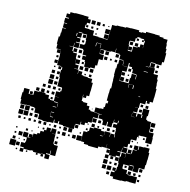

<svg xmlns="http://www.w3.org/2000/svg" viewBox="-121 -816 1088 1098"><g transform="rotate(15 422.5 -267.0)"><path d="M802 -32H807V10H806V39H803V66H771V94H741V66H739V62H715V66H739V92H713V68H680V92H683V95H710V117H717V100H735V118H718V121H737V120H775V158H737V157H718V161H690V163H642V152H623V126H642V118H627V100H645V115H649V92H652V67H648V31H654V7H678V30H679V3H652V-21H650V3H628V7H648V31H626V39H586V11H585V28H567V10H584V4H561V-19H560V3H534V7H515V18H457V14H431V4H411V-56H433V-64H441V-86H465V-92H507V-84H529V-63H530V-87H562V-63H564V-83H588V-67H591V-83H588V-111H586V-121H566V-141H586V-150H565V-165H563V-144H559V-118H533V-143H528V-119H504V-143H498V-149H474V-173H487V-175H470V-177H442V-205H470V-207H487V-220H493V-244H503V-259H494V-303H495V-332H500V-354H499V-383H498V-411H496V-451H499V-478H503V-504H527V-507H502V-531H496V-536H471V-560H469V-538H443V-534H409V-535H384V-510H385V-506H411V-476H389V-438H379V-418H354V-413H318V-439H314V-450H295V-472H314V-477H292V-503H288V-509H264V-533H288V-539H291V-563H288V-594H259V-598H238V-594H259V-568H237V-563H258V-539H237V-535H260V-507H232V-530H230V-507H208V-505H230V-482H236V-501H256V-481H237V-475H260V-448H263V-422H264V-443H288V-419H267V-412H287V-390H267V-388H293V-364H295V-382H317V-363H328V-360H355V-357H382V-336H391V-286H390V-257H375V-242H357V-257H355V-241H356V-220H365V-216H391V-202H407V-183H418V-177H442V-175H470V-147H443V-114H422V-105H407V-90H385V-104H382V-85H357V-80H354V-53H318V-54H289V-58H263V-74H257V-60H235V-76H231V-56H204V-53H168V-56H141V-84H139V-86H111V-110H105V-115H80V-117H52V-115H20V-141H16V-181H20V-207H52V-181H75V-182H80V-207H107V-210H145V-203H168V-184H179V-179H202V-205H224V-206H201V-236H224V-243H229V-262H227V-265H200V-321H196V-361H200V-377H194V-363H178V-379H192V-382H167V-420H168V-442H167V-469H166V-451H146V-471H164V-473H138V-499H134V-543H140V-567H142V-595H161V-598H143V-624H161V-627H142V-655H163V-660H145V-682H163V-694H191V-696H241V-695H270V-682H287V-660H270V-647H265V-628H293V-626H321V-599H354V-597H382V-596H408V-599H409V-628H410V-657H412V-685H438V-689H467V-690H493V-694H522V-695H570V-686H588V-689H610V-697H662V-696H691V-690H715V-685H740V-658H743V-633H748V-608H753V-554H743V-534H709V-537H683V-534H680V-508H713V-475H740V-450H745V-422H747V-397H752V-345H751V-316H734V-303H718V-316H712V-295H682V-265H660V-264H679V-238H657V-233H678V-215H684V-233H708V-215H713V-233H708V-269H744V-233H739V-212H747V-206H771V-179H774V-147H802V-119H804V-83H768V-115H743V-114H723V-104H716V-81H688V-79H685V-52H677V-30H656V-25H680V2H705V-1H686V-21H706V-3H711V-26H734V-29H714V-53H738V-33H742V-55H770V-57H802ZM295 -682H317V-660H295ZM326 -681H346V-661H326ZM360 -677H372V-665H360ZM393 -674H399V-668H393ZM588 -653V-656H570V-647H562V-625H535V-622H532V-600H535V-571H536V-566H560V-597H585V-602H597V-620H615V-602H616V-631H617V-645H611V-636H601V-646H610V-653ZM383 -628V-654H409V-628ZM282 -647V-635H270V-647ZM312 -647V-635H300V-647ZM582 -647V-635H570V-647ZM331 -646H341V-636H331ZM384 -599V-623H408V-599ZM555 -602H537V-620H555ZM567 -602V-620H585V-602ZM340 -615V-607H332V-615ZM536 -591H556V-571H536ZM267 -590H285V-572H267ZM233 -589H229V-572H233ZM380 -539V-565H354V-563H351V-543H354V-563H378V-539ZM282 -545H270V-557H282ZM708 -533V-509H684V-533ZM385 -532H407V-510H385ZM436 -511H416V-531H436ZM477 -530H495V-512H477ZM719 -528H733V-514H719ZM659 -505H679V-507H659ZM531 -502H529V-478H531ZM285 -482H267V-500H285ZM435 -482H417V-500H435ZM535 -390V-411H534V-387H589V-418H593V-444H619V-419H622V-444H619V-448H593V-470H585V-481H566V-500H561V-476H533V-475H560V-447H536V-412H557V-390ZM493 -484H479V-498H493ZM733 -484H719V-498H733ZM451 -496H461V-486H451ZM655 -477V-474H679V-477ZM568 -469H584V-453H568ZM283 -454H269V-468H283ZM555 -422H537V-440H555ZM150 -425V-437H162V-425ZM300 -437H312V-425H300ZM580 -435V-427H572V-435ZM316 -391H296V-411H316ZM346 -391H326V-411H346ZM376 -391H356V-411H376ZM165 -392H147V-410H165ZM568 -409H584V-393H568ZM618 -384H592V-362H594V-383H618V-362H622V-383H618ZM373 -364H359V-378H373ZM160 -375V-367H152V-375ZM340 -367H332V-375H340ZM165 -332H147V-350H165ZM178 -349H194V-333H178ZM663 -330V-327H673V-330ZM168 -299H144V-323H168ZM193 -318V-304H179V-318ZM169 -268H143V-294H169ZM195 -272H177V-290H195ZM734 -273H718V-289H734ZM689 -274V-288H703V-274ZM118 -259H134V-243H118ZM148 -259H164V-243H148ZM178 -259H194V-243H178ZM704 -243H688V-259H704ZM210 -245V-257H222V-245ZM116 -231H136V-211H116ZM87 -230H105V-212H87ZM653 -230V-208H672V-209H654V-230ZM178 -229H194V-213H178ZM163 -228V-214H149V-228ZM774 -203H798V-179H774ZM58 -199H74V-183H58ZM192 -197V-185H180V-197ZM428 -189H424V-193H428ZM204 -173H226V-177H204ZM230 -171H228V-152H230ZM795 -170V-152H777V-170ZM591 -151V-165H587V-151ZM225 -146V-149H204V-146ZM445 -142H467V-120H445ZM478 -139H494V-123H478ZM203 -116V-89H204V-86H221V-89H204V-113H221V-116ZM79 -88H53V-114H79ZM25 -90V-112H47V-90ZM447 -92V-110H465V-92ZM538 -93V-109H554V-93ZM90 -95V-107H102V-95ZM570 -95V-107H582V-95ZM491 -106V-96H481V-106ZM761 -106V-96H751V-106ZM512 -97V-105H520V-97ZM423 -98V-104H429V-98ZM724 -99V-103H728V-99ZM49 -58H23V-84H49ZM79 -58H53V-84H79ZM117 -80H135V-62H117ZM375 -80V-62H357V-80ZM104 -63H88V-79H104ZM431 -66H421V-76H431ZM791 -76V-66H781V-76ZM692 -67V-75H700V-67ZM729 -68H723V-74H729ZM508 -58V-55H524V-58ZM347 -30H325V-52H347ZM316 -31H296V-51H316ZM148 -49H164V-33H148ZM178 -49H194V-33H178ZM29 -48H43V-34H29ZM89 -48H103V-34H89ZM239 -34V-48H253V-34ZM703 -34H689V-48H703ZM120 -47H132V-35H120ZM61 -36V-46H71V-36ZM271 -36V-46H281V-36ZM212 -37V-45H220V-37ZM392 -37V-45H400V-37ZM262 58H267V64H291V124H261V100H258V121H237V126H259V152H233V130H210V132H223V146H209V133H162V127H147V130H106V149H86V129H105V122H83V96H105V88H108V63H82V35H110V61H127V59H116V39H136V50H138V31H159V22H173V6H192V-5H204V-23H228V-5H232V-25H260V3H240V4H261V33H262ZM410 3H382V-25H410ZM316 -1H296V-21H316ZM376 -1H356V-21H376ZM283 -4H269V-18H283ZM191 -16V-6H181V-16ZM341 -6H331V-16H341ZM159 -14V-8H153V-14ZM102 13V25H90V13ZM281 14V24H271V14ZM32 23V15H40V23ZM129 16V22H123V16ZM77 60H55V38H77ZM586 59H566V39H586ZM646 39V59H626V39ZM284 57H268V41H284ZM598 41H614V57H598ZM41 54H31V44H41ZM588 91H564V67H588ZM795 88H777V70H795ZM44 87H28V71H44ZM629 86V72H643V86ZM612 73V85H600V73ZM702 73V85H690V73ZM92 83V75H100V83ZM63 82V76H69V82ZM53 126H19V92H53ZM618 121H594V97H618ZM587 120H565V98H587ZM76 119H56V99H76ZM763 102V116H749V102ZM792 115H780V103H792ZM614 147H598V131H614ZM792 145H780V133H792ZM191 144H181V134H191ZM70 143H62V135H70ZM130 143H122V135H130Z"/></g></svg>

Font: Rubik-Storm
Style: Regular
Weight: 400
Designer: NaN (generative design), Hubert & Fischer (Rubik source font outlines)
Foundry: NaN, Hubert & Fischer
Version: Version 1.000